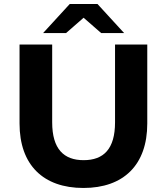

<svg xmlns="http://www.w3.org/2000/svg" viewBox="-20 -921 828 953"><path d="M395 -833 482 -757H596L464 -901H326L194 -757H308ZM551 -700V-314C551 -181 494 -126 395 -126C297 -126 239 -181 239 -314V-700H77V-308C77 -102 195 12 394 12C593 12 711 -102 711 -308V-700Z"/></svg>

Font: AWKNG-Font
Style: Bold
Weight: 700
Designer: Awakening Church
Foundry: Awakening Church
Version: Version 1.700;PS 001.700;hotconv 1.0.88;makeotf.lib2.5.64775